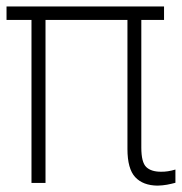

<svg xmlns="http://www.w3.org/2000/svg" viewBox="-30 -566 562 594"><path d="M477.5 -545.9V-504.4H407.2V-109.4Q407.2 -64 422.4 -49.3Q437.5 -34.7 467.8 -34.7Q488.8 -34.2 512.7 -41.5V-0.5Q500 2.9 486.8 5.4Q473.6 7.8 457.5 8.3Q412.1 7.8 388.2 -18.1Q364.3 -43.9 364.3 -105V-504.4H110.8V0H67.4V-504.4H-9.8V-545.9Z"/></svg>

Font: Inter Display Extra Light
Style: Regular
Weight: 200
Designer: Rasmus Andersson
Foundry: rsms
Version: Version 4.000;git-4fc901f